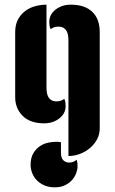

<svg xmlns="http://www.w3.org/2000/svg" viewBox="-20 -528 492 822"><path d="M179 -156Q179 -144 180.5 -133Q182 -122 186.5 -113.5Q191 -105 199.5 -99.5Q208 -94 223 -94Q231 -94 239.5 -96.5Q248 -99 255 -105Q259 -97 260 -89.5Q261 -82 261 -74Q261 -42 234 -21Q207 0 169 0Q109 0 77 -32Q45 -64 45 -112V-390Q45 -423 57.5 -445.5Q70 -468 89.5 -482Q109 -496 132.5 -502Q156 -508 179 -508ZM273 -352Q273 -364 271.5 -375Q270 -386 265.5 -394.5Q261 -403 252.5 -408.5Q244 -414 229 -414Q221 -414 212.5 -411.5Q204 -409 197 -403Q193 -411 192 -418.5Q191 -426 191 -434Q191 -466 218 -487Q245 -508 283 -508Q343 -508 375 -477.5Q407 -447 407 -390V21Q407 47 395.5 68.5Q384 90 365 106Q346 122 322 131Q298 140 273 140ZM111 178Q111 147 123 127.5Q135 108 152 97Q169 86 188 82.5Q207 79 221 79Q233 79 241 81V127Q241 148 251 158Q261 168 276 168Q294 168 308 156Q311 164 311.5 170.5Q312 177 312 185Q312 197 306.5 212.5Q301 228 289.5 241.5Q278 255 259.5 264.5Q241 274 215 274Q188 274 168.5 265Q149 256 136.5 242.5Q124 229 117.5 212Q111 195 111 178Z"/></svg>

Font: Kenia
Style: Regular
Weight: 400
Designer: Julia Petretta
Foundry: Julia Petretta
Version: Version 1.001